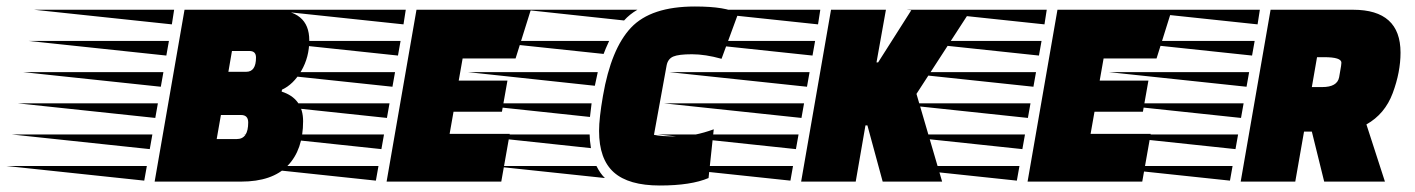

<svg xmlns="http://www.w3.org/2000/svg" viewBox="-272 -559 4356 591"><path d="M566 -529Q680 -529 680 -435Q680 -383 655.5 -341Q631 -299 596 -283L595 -277Q661 -256 661 -186Q661 -98 613.5 -49Q566 0 470 0H204L296 -529ZM470 -205H408L395 -131H457Q492 -131 492 -182Q492 -205 470 -205ZM496 -402H442L431 -338H486Q516 -338 516 -382Q516 -402 496 -402ZM172 -3 -252 -48H180ZM206 -196 -218 -241H214ZM223 -292 -201 -337H231ZM240 -388 -184 -433H248ZM257 -484 -167 -529H264ZM189 -100 -235 -145H197Z M1273 -215H1124L1112 -147H1297L1271 0H918L1010 -529H1362L1315 -379H1152L1140 -311H1290ZM885 -3 461 -48H893ZM919 -196 495 -241H927ZM936 -292 512 -337H944ZM953 -388 529 -433H961ZM970 -484 546 -529H977ZM902 -100 478 -145H910Z M1909 -11Q1855 12 1759 12Q1663 12 1617.5 -28.5Q1572 -69 1572 -156Q1572 -195 1584 -264Q1609 -409 1670.5 -474Q1732 -539 1867 -539Q1964 -539 2000 -517L1949 -378Q1899 -392 1858 -392Q1817 -392 1800.5 -385Q1784 -378 1780 -358L1741 -144Q1762 -139 1813.5 -139Q1865 -139 1925 -161ZM1549 -241Q1545 -210 1544 -199L1150 -241ZM1568 -337 1559 -295 1168 -337ZM1543 -145Q1543 -129 1547 -103L1154 -145ZM1603 -433Q1591 -407 1586 -393L1208 -433ZM1564 -48Q1576 -24 1590 -11L1241 -48ZM1690 -529Q1666 -515 1649 -496L1342 -529Z M2445 0 2398 -173H2392L2362 0H2194L2286 -529H2455L2426 -367H2431L2534 -529H2717L2549 -270L2628 0ZM2161 -3 1737 -48H2169ZM2195 -196 1771 -241H2203ZM2212 -292 1788 -337H2220ZM2229 -388 1805 -433H2237ZM2246 -484 1822 -529H2253ZM2178 -100 1754 -145H2186Z M3246 -215H3097L3085 -147H3270L3244 0H2891L2983 -529H3335L3288 -379H3125L3113 -311H3263ZM2858 -3 2434 -48H2866ZM2892 -196 2468 -241H2900ZM2909 -292 2485 -337H2917ZM2926 -388 2502 -433H2934ZM2943 -484 2519 -529H2950ZM2875 -100 2451 -145H2883Z M3893 -529Q4039 -529 4039 -397Q4039 -337 4015 -272.5Q3991 -208 3934 -176L3991 0H3804L3766 -154H3742L3715 0H3547L3639 -529ZM3856 -356Q3856 -357 3857 -366Q3857 -383 3804 -383H3782L3766 -291H3798Q3844 -291 3850 -321ZM3514 -3 3090 -48H3522ZM3548 -196 3124 -241H3556ZM3565 -292 3141 -337H3573ZM3582 -388 3158 -433H3590ZM3599 -484 3175 -529H3606ZM3531 -100 3107 -145H3539Z"/></svg>

Font: Faster One
Style: Regular
Weight: 400
Designer: Eduardo Rodriguez Tunni
Foundry: Eduardo Rodriguez Tunni
Version: Version 1.002